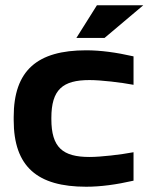

<svg xmlns="http://www.w3.org/2000/svg" viewBox="-20 -700 564 729"><path d="M32 -256V-244C32 -67 122 9 307 9C362 9 421 1 487 -14V-122C440 -113 363 -104 320 -104C218 -104 175 -140 175 -248V-252C175 -360 218 -396 320 -396C363 -396 440 -387 487 -378V-486C421 -501 362 -509 307 -509C122 -509 32 -433 32 -256ZM270 -556H377L524 -680H348Z"/></svg>

Font: LT Wave Bold
Style: Regular
Weight: 700
Designer: Daniel Lyons
Version: Version 2.5 (Glyphs App)